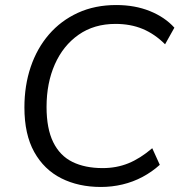

<svg xmlns="http://www.w3.org/2000/svg" viewBox="-20 -734 713 763"><path d="M381 9Q292 9 223.5 -25.5Q155 -60 116 -130Q77 -200 77 -307Q77 -394 102 -468Q127 -542 174.5 -597Q222 -652 289.5 -683Q357 -714 442 -714Q516 -714 575.5 -690Q635 -666 673 -624L636 -558Q595 -599 547 -619Q499 -639 439 -639Q354 -639 292.5 -596Q231 -553 198 -478.5Q165 -404 165 -309Q165 -223 191.5 -169Q218 -115 268 -90.5Q318 -66 388 -66Q443 -66 490 -85Q537 -104 585 -145L615 -79Q584 -51 546.5 -31Q509 -11 467 -1Q425 9 381 9Z"/></svg>

Font: Nunito Sans 12pt ExtraLight 12pt
Style: Italic
Weight: 400
Italic angle: -9°
Version: Version 3.101;gftools[0.9.27]